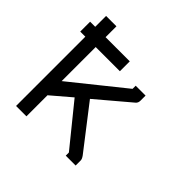

<svg xmlns="http://www.w3.org/2000/svg" viewBox="-143 -735 825 825"><g transform="rotate(45 270.0 -322.5)"><path d="M120 -177V-49H57V-470H26V-500V-530H57V-596H120V-530H267V-500V-470H120V-263L359 -455V-474H419V-443Q419 -429.5 410 -422L260 -295L410 -101Q419 -88.5 419 -80V-49H359V-68L209 -253Z"/></g></svg>

Font: ibm3270
Style: Regular
Weight: 400
Monospace: yes
Version: Version 2.0.3